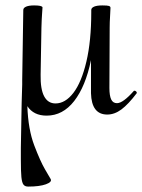

<svg xmlns="http://www.w3.org/2000/svg" viewBox="-20 -414 525 709"><path d="M477 -79Q480 -79 483 -76Q486 -73 485 -70Q454 -29 428.5 -10Q403 9 376 9Q318 9 316 -70V-192Q296 -95 254 -41Q212 13 152 13Q104 13 81 -22Q84 64 106.5 123Q129 182 146 211Q163 240 167 247Q173 258 149.5 266.5Q126 275 84 275Q72 275 66.5 267.5Q61 260 59 240Q57 220 57 174V132Q57 115 60 -35Q62 -85 62 -102V-119L66 -377Q66 -385 76.5 -389.5Q87 -394 106 -394Q135 -394 137 -387Q137 -383 135.5 -365Q134 -347 133 -312L130 -138Q129 -85 143 -58.5Q157 -32 185 -32Q221 -32 251 -71Q281 -110 299 -186.5Q317 -263 317 -369V-377Q317 -385 327.5 -389.5Q338 -394 358 -394Q377 -394 382.5 -392Q388 -390 388 -385Q388 -378 386.5 -355Q385 -332 385 -312L384 -89Q384 -61 390.5 -47Q397 -33 412 -33Q434 -33 474 -78Q475 -79 477 -79Z"/></svg>

Font: Cormorant Upright Medium
Style: Regular
Weight: 500
Designer: Christian Thalmann (Catharsis Fonts)
Foundry: Catharsis Fonts
Version: Version 3.302